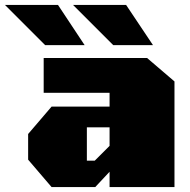

<svg xmlns="http://www.w3.org/2000/svg" viewBox="-97 -758 771 778"><path d="M86 -575 -77 -738H138L246 -575ZM362 -575 199 -738H414L523 -575ZM112 0 17 -111V-215L112 -326H347V-382H80V-523H499L610 -428V0H347V-62L289 0ZM255 -107H287L347 -167V-242H255Z"/></svg>

Font: Tomorrow ExtraBold
Style: Regular
Weight: 800
Designer: Tony de Marco, Monica Rizzolli
Foundry: Just in Type
Version: Version 2.002